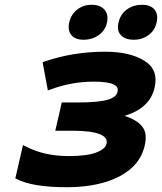

<svg xmlns="http://www.w3.org/2000/svg" viewBox="-20 -772 677 802"><path d="M76 -166 86 -161Q164 -120 267 -120Q343 -120 382 -135Q421 -150 425 -172Q431 -197 398 -211Q363 -226 280 -226H211L238 -344H304Q393 -344 432 -356Q467 -367 471 -389Q476 -409 455 -419Q431 -431 372 -431Q277 -431 188 -397L180 -394L158 -512L166 -515Q285 -556 420 -556Q521 -556 582 -519Q643 -482 626 -407Q607 -320 500 -288Q551 -272 574 -243.5Q597 -215 584 -162Q559 -55 419 -11Q348 10 259 10Q114 10 48 -25L44 -27ZM329 -606Q294 -606 278 -625.5Q262 -645 269 -678Q277 -712 302.5 -732Q328 -752 363 -752Q399 -752 416.5 -731.5Q434 -711 427 -678Q420 -645 392.5 -625.5Q365 -606 329 -606ZM634 -678Q627 -645 600.5 -625.5Q574 -606 539 -606Q503 -606 485 -625Q467 -644 475 -678Q483 -713 510 -732.5Q537 -752 573 -752Q609 -752 625.5 -732Q642 -712 634 -678Z"/></svg>

Font: Passageway
Style: BdIt
Weight: 700
Foundry: Ascender Corporation
Version: Version 1.11